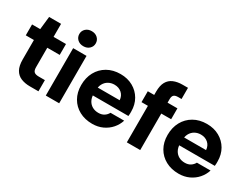

<svg xmlns="http://www.w3.org/2000/svg" viewBox="-67 -1221 2248 1740"><g transform="rotate(30 1057.0 -351.0)"><path d="M274 0Q221 0 180.5 -17Q140 -34 118 -73Q96 -112 96 -179V-382H11V-496H96L111 -632H236V-496H366V-382H236V-178Q236 -144 250.5 -130.5Q265 -117 300 -117H364V0Z M441 0V-496H581V0ZM511 -557Q473 -557 449 -579.5Q425 -602 425 -636Q425 -669 449 -691.5Q473 -714 511 -714Q549 -714 573 -691.5Q597 -669 597 -635Q597 -602 573 -579.5Q549 -557 511 -557Z M932 12Q855 12 796 -20Q737 -52 704 -109.5Q671 -167 671 -243Q671 -321 703.5 -380.5Q736 -440 795 -474Q854 -508 932 -508Q1006 -508 1063 -476Q1120 -444 1152 -388.5Q1184 -333 1184 -262Q1184 -252 1184 -239.5Q1184 -227 1182 -214H771V-298H1042Q1039 -343 1008.5 -370Q978 -397 932 -397Q898 -397 870 -381.5Q842 -366 825.5 -335.5Q809 -305 809 -257V-228Q809 -190 824.5 -161.5Q840 -133 867.5 -117.5Q895 -102 931 -102Q966 -102 990 -117.5Q1014 -133 1027 -158H1170Q1155 -110 1121.5 -71.5Q1088 -33 1039.5 -10.5Q991 12 932 12Z M1289 0V-531Q1289 -595 1310.5 -633Q1332 -671 1372 -688Q1412 -705 1466 -705H1522V-588H1487Q1456 -588 1442.5 -575.5Q1429 -563 1429 -533V0ZM1222 -382V-496H1532V-382Z M1836 12Q1759 12 1700 -20Q1641 -52 1608 -109.5Q1575 -167 1575 -243Q1575 -321 1607.5 -380.5Q1640 -440 1699 -474Q1758 -508 1836 -508Q1910 -508 1967 -476Q2024 -444 2056 -388.5Q2088 -333 2088 -262Q2088 -252 2088 -239.5Q2088 -227 2086 -214H1675V-298H1946Q1943 -343 1912.5 -370Q1882 -397 1836 -397Q1802 -397 1774 -381.5Q1746 -366 1729.5 -335.5Q1713 -305 1713 -257V-228Q1713 -190 1728.5 -161.5Q1744 -133 1771.5 -117.5Q1799 -102 1835 -102Q1870 -102 1894 -117.5Q1918 -133 1931 -158H2074Q2059 -110 2025.5 -71.5Q1992 -33 1943.5 -10.5Q1895 12 1836 12Z"/></g></svg>

Font: DM Sans 36pt ExtraBold
Style: Regular
Weight: 800
Designer: Colophon Foundry, Jonny Pinhorn
Foundry: Colophon Foundry
Version: Version 4.004;gftools[0.9.30]